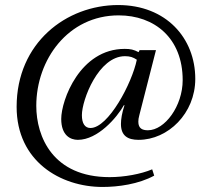

<svg xmlns="http://www.w3.org/2000/svg" viewBox="-20 -727 833 762"><path d="M46 -303C46 -87 220 15 387 15C449 15 530 4 592 -30L584 -55C539 -36 473 -24 415 -24C190 -24 124 -184 124 -307C124 -490 250 -666 451 -666C593 -666 705 -576 705 -409C705 -306 634 -210 567 -210C545 -210 529 -217 529 -244C529 -251 530 -260 533 -270L599 -528H534L530 -520C511 -530 498 -533 475 -533C297 -533 223 -329 223 -255C223 -190 259 -172 289 -172C368 -172 444 -260 472 -310L474 -309C464 -279 460 -254 460 -235C460 -188 487 -172 530 -172C647 -172 755 -277 755 -414C755 -576 639 -707 449 -707C243 -707 46 -557 46 -303ZM305 -270C305 -331 371 -504 476 -504C496 -504 508 -500 523 -490C504 -397 410 -219 339 -219C317 -219 305 -237 305 -270Z"/></svg>

Font: Lingua Franca
Style: Regular
Weight: 400
Version: Version 1.19